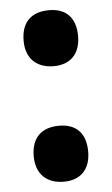

<svg xmlns="http://www.w3.org/2000/svg" viewBox="-46 -594 372 639"><g transform="rotate(-5 140.0 -274.5)"><path d="M49 -467C49 -408 84 -374 142 -374C198 -374 231 -408 231 -467C231 -527 200 -561 142 -561C81 -561 49 -527 49 -467ZM49 -81C49 -22 84 12 142 12C198 12 231 -22 231 -81C231 -141 200 -175 142 -175C81 -175 49 -141 49 -81Z"/></g></svg>

Font: Noto Sans Arabic UI XCn Bk
Style: Regular
Weight: 900
Width: 2
Designer: Monotype Design Team, Nadine Chahine and Nizar Qandah
Foundry: Monotype Imaging Inc.
Version: Version 2.010